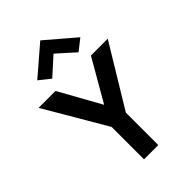

<svg xmlns="http://www.w3.org/2000/svg" viewBox="-268 -1022 1123 1123"><g transform="rotate(-45 293.5 -460.5)"><path d="M7 -649H146.9L302 -370.1H279.1L439.9 -649H579L348.1 -268V0H230.1V-268ZM184.5 -713.4 115.3 -768.2 293 -921.1 471.8 -768.2 402.1 -713.4 272.2 -830.2H313.8Z"/></g></svg>

Font: Karla
Style: Regular
Weight: 400
Designer: Jonathan Pinhorn
Version: Version 2.004;gftools[0.9.33]